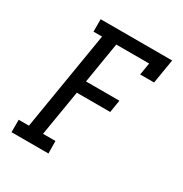

<svg xmlns="http://www.w3.org/2000/svg" viewBox="-171 -863 942 991"><g transform="rotate(30 300.0 -367.5)"><path d="M37 0V-74H98L195 -661H144V-735H570L546 -590H463L475 -662H279L239 -419H438L426 -345H227L182 -74H256L257 0Z"/></g></svg>

Font: Iosevka Plex Etoile
Style: Italic
Weight: 400
Italic angle: -9°
Designer: Belleve Invis
Foundry: Belleve Invis
Version: Version 25.1.1; ttfautohint (v1.8.4)